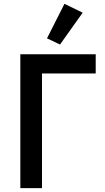

<svg xmlns="http://www.w3.org/2000/svg" viewBox="-20 -981 545 1001"><path d="M86 -698H479V-598H199V0H86ZM293 -749 225 -781 316 -961 411 -915Z"/></svg>

Font: Plexus Sans Medium
Style: Regular
Weight: 500
Version: Version 2.001;PS 002.001;hotconv 1.0.70;makeotf.lib2.5.58329